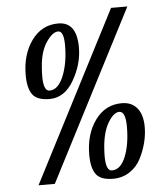

<svg xmlns="http://www.w3.org/2000/svg" viewBox="-53 -797 729 845"><g transform="rotate(-5 311.5 -375.0)"><path d="M69 -488Q69 -579 113.5 -640.5Q158 -702 231 -702Q313 -702 313 -589Q313 -515 272 -444.5Q231 -374 165 -374Q110 -374 89.5 -402Q69 -430 69 -488ZM83 0 469 -750H541L155 0ZM141 -476Q141 -411 168 -411Q206 -411 229.5 -468Q253 -525 253 -604Q253 -667 228 -667Q203 -667 175.5 -626.5Q148 -586 143 -519Q141 -495 141 -476ZM317 -114Q317 -205 361.5 -266.5Q406 -328 479 -328Q523 -328 547 -298.5Q571 -269 571 -215Q571 -181 562 -145.5Q553 -110 535.5 -76Q518 -42 486 -21Q454 0 413 0Q358 0 337.5 -28Q317 -56 317 -114ZM384 -102Q384 -37 411 -37Q449 -37 471 -90.5Q493 -144 493 -223Q493 -291 465 -291Q441 -291 416.5 -251.5Q392 -212 386 -145Q384 -121 384 -102Z"/></g></svg>

Font: Lobster Two
Style: Bold Italic
Weight: 700
Designer: Pablo Impallari
Foundry: Pablo Impallari. www.impallari.com
Version: Version 1.006